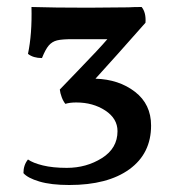

<svg xmlns="http://www.w3.org/2000/svg" viewBox="-20 -522 501 549"><path d="M412 -163Q412 -83 350 -38Q288 7 178 7Q126 7 92.5 -3Q59 -13 47 -27Q47 -50 60 -66Q74 -56 102.5 -49Q131 -42 171 -42Q227 -42 271.5 -70Q316 -98 316 -147Q316 -183 281 -206Q246 -229 198 -229Q179 -229 167 -225Q161 -232 156.5 -244Q152 -256 151 -266L202 -319Q264 -383 287 -410H187Q157 -410 143 -406.5Q129 -403 119.5 -392Q110 -381 100 -356Q75 -356 60 -368Q72 -425 70 -502Q134 -500 232 -500L347 -501Q363 -502 385 -502Q398 -486 396 -457L317 -368Q271 -317 253 -297Q320 -295 366 -259.5Q412 -224 412 -163Z"/></svg>

Font: Vollkorn SC
Style: Regular
Weight: 400
Designer: Friedrich Althausen
Foundry: Friedrich Althausen
Version: Version 4.015